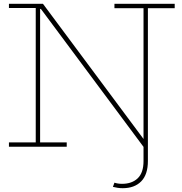

<svg xmlns="http://www.w3.org/2000/svg" viewBox="-20 -772 956 1010"><path d="M27 -730V-752H206L205 -725H191V-23H331V0H27V-23H168V-730ZM582 -752H899V-729H758V75Q758 146 722.8 182Q687.5 218 625 218Q611.5 218 598.8 216Q586 214 574 211L582 189Q600 195 622 195Q674 195 704.5 165.8Q735 136.5 735 75V-729H582ZM739 6 175 -752H206L755 -14Z"/></svg>

Font: Hepta Slab ExtraLight ExtraLight
Style: Regular
Weight: 250
Version: Version 1.102